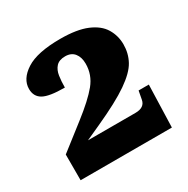

<svg xmlns="http://www.w3.org/2000/svg" viewBox="-110 -923 620 634"><g transform="rotate(-30 200.0 -606.0)"><path d="M23 -387V-485L118 -559Q176 -604 203 -637Q230 -670 230 -712Q230 -737 218 -752Q206 -767 183 -767Q160 -767 148.5 -754.5Q137 -742 134 -721.5Q131 -701 131 -678Q72 -678 49 -691Q26 -704 26 -733Q26 -771 68 -798Q110 -825 198 -825Q261 -825 299 -809Q337 -793 353.5 -765.5Q370 -738 370 -705Q370 -671 354.5 -642.5Q339 -614 295 -583.5Q251 -553 165 -514L110 -489H291Q326 -489 331 -516L337 -548H376L371 -387Z"/></g></svg>

Font: Noto Serif Tamil Black
Style: Regular
Weight: 900
Designer: Indian Type Foundry, Tom Grace, and the Monotype Design Team
Foundry: Monotype Imaging Inc.
Version: Version 2.004; ttfautohint (v1.8.4.7-5d5b)